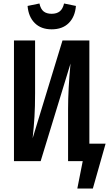

<svg xmlns="http://www.w3.org/2000/svg" viewBox="-20 -923 625 1100"><path d="M138 -889 206 -903Q213 -871 230 -857.5Q247 -844 276 -844Q305 -844 322.5 -858Q340 -872 347 -903L415 -889Q410 -827 374 -791Q338 -755 276 -755Q215 -755 179 -791Q143 -827 138 -889ZM585 -100 512 157H423L454 0H370V-299Q370 -412 384 -559L213 0H60V-691H181V-389Q181 -311 177.5 -254Q174 -197 167 -131L338 -691H492V-100Z"/></svg>

Font: Fira Sans Compressed Medium
Style: Regular
Weight: 500
Width: 1
Designer: bBox Type GmbH & Carrois Corporate GbR & Edenspiekermann AG
Foundry: bBox Type GmbH & Carrois Corporate GbR & Edenspiekermann AG
Version: Version 4.301